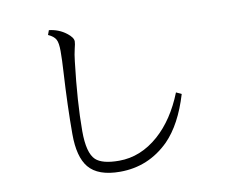

<svg xmlns="http://www.w3.org/2000/svg" viewBox="-84 -882 1168 996"><g transform="rotate(-10 500.0 -384.0)"><path d="M855 -332Q809.1 -178.7 729 -97.2Q620.6 9.8 471.2 9.8Q355 9.8 306.2 -49.3Q260.3 -105 260.3 -225.1Q260.3 -372.1 271 -552.2Q274.9 -613.8 274.9 -660.2Q274.9 -703.6 265.1 -721.7Q254.9 -740.7 225.1 -753.9L233.9 -777.8Q285.6 -772 324.7 -741.7Q356 -717.8 356 -697.3Q356 -685.5 349.1 -659.2Q342.3 -631.3 338.4 -595.2Q313.5 -384.3 313.5 -231.4Q313.5 -116.2 353 -79.1Q387.2 -47.4 475.6 -47.4Q589.4 -47.4 685.1 -131.8Q773.4 -210 827.1 -345.2Z"/></g></svg>

Font: I.Ming
Style: Regular
Weight: 400
Designer: Ichiten Fonts Project
Version: Version 5.10 Mar 24, 2018